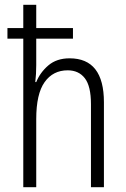

<svg xmlns="http://www.w3.org/2000/svg" viewBox="-20 -780 524 800"><path d="M131 -760V-663H284V-619H131V-509Q131 -471 127 -438H131Q147 -478 181.5 -507.5Q216 -537 270 -537Q413 -537 413 -354V0H359V-346Q359 -421 333.5 -454Q308 -487 262 -487Q201 -487 166 -438Q131 -389 131 -284V0H77V-619H11V-663H77V-760Z"/></svg>

Font: Noto Sans Khmer UI Condensed Light
Style: Regular
Weight: 300
Width: 3
Designer: Danh Hong and the Monotype Design Team
Foundry: Monotype Imaging Inc.
Version: Version 2.002; ttfautohint (v1.8.4.7-5d5b)